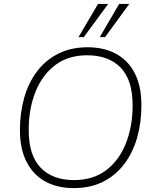

<svg xmlns="http://www.w3.org/2000/svg" viewBox="-20 -955 791 983"><path d="M357 8Q273 8 211.5 -26Q150 -60 116 -126.5Q82 -193 82 -289Q82 -378 104 -455Q126 -532 170 -590Q214 -648 279 -680.5Q344 -713 429 -713Q513 -713 575 -679Q637 -645 670.5 -579Q704 -513 704 -416Q704 -327 682 -250Q660 -173 616 -115Q572 -57 507.5 -24.5Q443 8 357 8ZM359 -33Q457 -33 523.5 -83.5Q590 -134 624.5 -221Q659 -308 659 -416Q659 -546 597.5 -609Q536 -672 426 -672Q329 -672 262.5 -621.5Q196 -571 161.5 -484.5Q127 -398 127 -289Q127 -159 188.5 -96Q250 -33 359 -33ZM382 -765 482 -935H534L409 -765ZM491 -765 590 -935H642L518 -765Z"/></svg>

Font: Nunito Sans 12pt ExtraLight
Style: Italic
Weight: 200
Italic angle: -9°
Designer: Vernon Adams
Foundry: Vernon Adams
Version: Version 3.101;gftools[0.9.27]